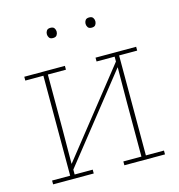

<svg xmlns="http://www.w3.org/2000/svg" viewBox="-103 -781 813 872"><g transform="rotate(-15 303.0 -345.0)"><path d="M40 -18H125V-488H40V-506H231V-488H146V-235L145 -69H146L460 -465V-488H375V-506H566V-488H481V-18H566V0H375V-18H460V-271L461 -437H460L146 -41V-18H231V0H40ZM212 -642Q199 -642 194 -649.5Q189 -657 189 -665V-667Q189 -675 194 -682.5Q199 -690 212 -690Q225 -690 230 -682.5Q235 -675 235 -667V-665Q235 -657 230 -649.5Q225 -642 212 -642ZM394 -642Q381 -642 376 -649.5Q371 -657 371 -665V-667Q371 -675 376 -682.5Q381 -690 394 -690Q407 -690 412 -682.5Q417 -675 417 -667V-665Q417 -657 412 -649.5Q407 -642 394 -642Z"/></g></svg>

Font: IBM Plex Serif Thin
Style: Regular
Weight: 100
Designer: Mike Abbink, Paul van der Laan, Pieter van Rosmalen
Foundry: Bold Monday
Version: Version 3.001